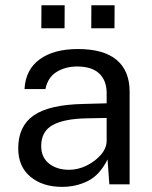

<svg xmlns="http://www.w3.org/2000/svg" viewBox="-20 -718 593 748"><path d="M221.5 10Q146 10 98.5 -29.5Q51 -69 51 -140Q51 -226 110.8 -268Q170.5 -310 303.5 -313L395.5 -315.5V-356Q395.5 -403.5 367 -431.2Q338.5 -459 279 -459Q234.5 -458.5 200.5 -437.8Q166.5 -417 157 -371H75.5Q79.5 -446.5 134.5 -486.8Q189.5 -527 283.5 -527Q384 -527 434.5 -484.5Q485 -442 485 -361V0H406L399 -97Q369 -36.5 323 -13.2Q277 10 221.5 10ZM249 -56.5Q284 -56.5 317.5 -73Q351 -89.5 373.2 -115.2Q395.5 -141 395.5 -170V-258.5L319 -257Q230 -255.5 185.2 -230.8Q140.5 -206 140.5 -149Q140.5 -105 171 -80.8Q201.5 -56.5 249 -56.5ZM335.5 -608 336 -697.5H426.5L426 -608ZM141 -608 141.5 -697.5H232L231.5 -608Z"/></svg>

Font: Public Sans
Style: Regular
Weight: 400
Designer: The Public Sans project authors (U.S. Web Design System). Libre Franklin designed by Pablo Impallari and Rodrigo Fuenzal
Version: Version 1.008; ttfautohint (v1.8.1) -l 8 -r 50 -G 200 -x 14 